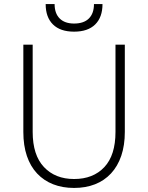

<svg xmlns="http://www.w3.org/2000/svg" viewBox="-20 -920 730 946"><path d="M345 6Q288 6 242 -12Q196 -30 163 -65Q130 -100 112.5 -151.5Q95 -203 95 -270V-700H141V-270Q141 -156 196.5 -97Q252 -38 345 -38Q439 -38 494 -96.5Q549 -155 549 -270V-700H595V-270Q595 -204 577.5 -152.5Q560 -101 527 -65.5Q494 -30 448 -12Q402 6 345 6ZM345 -764Q277 -764 241 -799.5Q205 -835 205 -900H249Q249 -854 274 -829Q299 -804 345 -804Q393 -804 418 -829Q443 -854 443 -900H485Q485 -835 449 -799.5Q413 -764 345 -764Z"/></svg>

Font: PT Root UI Web Light
Style: Regular
Weight: 300
Designer: Vitaly Kuzmin
Foundry: ParaType Ltd.
Version: Version 1.000W